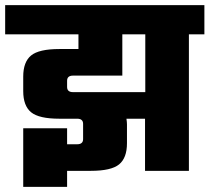

<svg xmlns="http://www.w3.org/2000/svg" viewBox="-60 -662 812 744"><path d="M732 -642V-529H672V0H502V-202H430Q432 -188 432 -180V-107Q432 -50 401.5 -25Q371 0 292 0H200V62H30V-165H200V-103H239Q262 -103 262 -123V-182Q262 -202 239 -202H170Q91 -202 60.5 -227Q30 -252 30 -309V-365Q30 -422 60.5 -447Q91 -472 170 -472H244V-529H-40V-642ZM503 -305V-529H414V-369H223Q200 -369 200 -349V-325Q200 -305 223 -305Z"/></svg>

Font: Teko
Style: Bold
Weight: 700
Designer: Manushi Parikh, Jonny Pinhorn
Foundry: Indian Type Foundry
Version: Version 1.106;PS 1.0;hotconv 1.0.78;makeotf.lib2.5.61930; tt